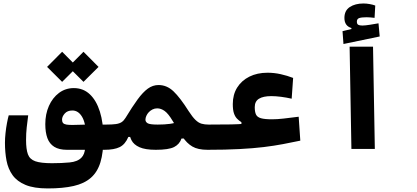

<svg xmlns="http://www.w3.org/2000/svg" viewBox="-20 -851 2384 1097"><path d="M252.4 225.6Q174.3 225.6 126 205.6Q77.6 185.5 52 149.9Q26.4 114.3 17.3 66.9Q8.3 19.5 8.3 -35.2Q8.3 -60.5 11.5 -90.3Q14.6 -120.1 19.8 -147.5Q24.9 -174.8 29.8 -191.9H141.1Q136.2 -156.2 132.6 -122.6Q128.9 -88.9 128.9 -51.3Q128.9 1.5 139.4 30.3Q149.9 59.1 181.6 70.3Q213.4 81.5 276.9 81.5Q333 81.5 377.9 77.1Q422.9 72.8 445.3 49.8Q463.9 31.2 466.8 -6.8Q469.7 -44.9 469.7 -88.9Q469.7 -148.9 448.5 -184.3Q427.2 -219.7 393.6 -219.7Q365.2 -219.7 349.9 -202.4Q334.5 -185.1 334.5 -167.5Q334.5 -155.3 340.1 -148.4Q345.7 -141.6 359.6 -139.2Q373.5 -136.7 397.9 -137.2Q418 -137.7 438 -138.2Q458 -138.7 478 -139.2H586.9Q614.3 -139.2 627 -117.4Q639.6 -95.7 639.6 -68.4Q639.6 -37.6 623.5 -16.4Q607.4 4.9 578.6 4.9H362.8Q317.4 4.9 290 -12.2Q262.7 -29.3 250.7 -62Q238.8 -94.7 238.8 -141.6Q238.8 -199.2 259.5 -245.8Q280.3 -292.5 317.1 -320.1Q354 -347.7 401.9 -347.7Q455.6 -347.7 493.2 -312.3Q530.8 -276.9 550.8 -212.9Q570.8 -148.9 570.8 -63Q570.8 20.5 553.7 76.4Q536.6 132.3 499 165Q461.4 197.8 400.6 211.7Q339.8 225.6 252.4 225.6ZM457 -383.3 371.1 -468.8 457 -555.2 543 -468.8ZM335 -383.3 249 -468.8 335 -555.2 420.9 -468.8Z M577.1 4.9Q564 4.9 557.9 -9.3Q551.8 -23.4 551.8 -56.2Q551.8 -69.8 555.4 -89.4Q559.1 -108.9 566.9 -124Q574.7 -139.2 585.9 -139.2Q621.1 -139.2 641.8 -142.1Q662.6 -145 675 -153.3Q687.5 -161.6 697.3 -177.7Q735.8 -241.2 766.1 -282.7Q796.4 -324.2 824.7 -344.7Q853 -365.2 885.7 -365.2Q933.6 -365.2 971.4 -329.1Q1009.3 -293 1058.1 -215.8Q1079.6 -182.6 1096.7 -166Q1113.8 -149.4 1131.3 -144.3Q1148.9 -139.2 1171.9 -139.2Q1190.4 -139.2 1199.5 -121.1Q1208.5 -103 1208.5 -65.9Q1208.5 -24.4 1196 -9.8Q1183.6 4.9 1166 4.9Q1110.8 4.9 1078.9 -13.9Q1046.9 -32.7 1022.9 -69.6Q999 -106.4 966.8 -159.7Q941.9 -201.7 920.9 -216.8Q899.9 -231.9 878.4 -231.9Q863.8 -231.9 851.6 -225.8Q839.4 -219.7 830.3 -210.2Q821.3 -200.7 816.2 -189.2Q811 -177.7 811 -167Q811 -154.8 823.2 -147Q835.4 -139.2 881.3 -139.2Q920.4 -139.2 950.7 -143.3Q981 -147.5 1016.6 -161.1L1045.4 -59.6H1017.1Q1005.9 -26.9 974.9 -11Q943.8 4.9 870.1 4.9Q810.1 4.9 777.1 -9.8Q744.1 -24.4 731 -50.3Q717.8 -76.2 717.8 -109.9L742.7 -90.8Q740.2 -85 737.5 -79.6Q734.9 -74.2 731.9 -68.8H713.4Q695.3 -25.9 663.8 -10.5Q632.3 4.9 577.1 4.9Z M1163.6 4.9 1171.9 -139.2Q1252.9 -139.2 1300.3 -140.1Q1347.7 -141.1 1374 -143.8Q1400.4 -146.5 1418 -150.4L1421.9 -126L1359.4 -127V-152.8Q1344.7 -162.1 1333.7 -173.6Q1322.8 -185.1 1316.4 -204.3Q1310.1 -223.6 1310.1 -256.8Q1310.1 -310.5 1335 -350.6Q1359.9 -390.6 1404.8 -413.1Q1449.7 -435.5 1508.8 -435.5Q1546.4 -435.5 1583.7 -427.2Q1621.1 -418.9 1654.8 -405.8L1646.5 -287.1Q1616.7 -293.9 1585.9 -297.9Q1555.2 -301.8 1530.3 -301.8Q1483.9 -301.8 1459.7 -286.9Q1435.5 -272 1435.5 -238.8Q1435.5 -211.9 1442.6 -196.8Q1449.7 -181.6 1470.9 -175.5Q1492.2 -169.4 1533.7 -169.4Q1564 -169.4 1600.6 -173.6Q1637.2 -177.7 1686.5 -184.1L1695.8 -47.4Q1647 -37.1 1596.9 -27.6Q1546.9 -18.1 1486.6 -10.7Q1426.3 -3.4 1347.7 0.7Q1269 4.9 1163.6 4.9Z M1987.8 0 1977.5 -584.5H2111.3L2121.6 0ZM1942.4 -599.6 1937 -672.9 2022 -693.4 2017.1 -651.9 1987.8 -679.2V-690.9Q1947.8 -703.1 1947.8 -748.5Q1947.8 -790.5 1978.5 -810.8Q2009.3 -831.1 2057.1 -831.1Q2074.2 -831.1 2093 -827.6Q2111.8 -824.2 2124 -819.3L2120.1 -749Q2108.9 -750.5 2095.7 -751.5Q2082.5 -752.4 2074.2 -752.4Q2045.9 -752.4 2032.5 -747.8Q2019 -743.2 2019 -727.5Q2019 -713.9 2026.6 -709.5Q2034.2 -705.1 2050.3 -705.1Q2065.9 -705.1 2093.3 -709.5Q2120.6 -713.9 2142.6 -717.8L2149.4 -642.6Z"/></svg>

Font: Cascadia Mono
Style: Regular
Weight: 400
Monospace: yes
Designer: Aaron Bell
Foundry: Saja Typeworks
Version: Version 2404.023